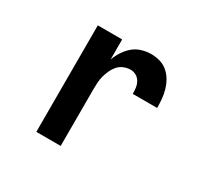

<svg xmlns="http://www.w3.org/2000/svg" viewBox="-119 -670 838 812"><g transform="rotate(30 300.0 -264.0)"><path d="M146 0V-520H265V-422Q273 -444 286 -464Q299 -484 316.5 -499Q334 -514 357 -521Q380 -528 403 -528Q425 -528 446 -522Q467 -516 483.5 -502Q500 -488 511 -469Q522 -450 528 -429Q534 -408 536 -386.5Q538 -365 538 -343H419Q419 -358 417 -372.5Q415 -387 408 -399.5Q401 -412 388.5 -419.5Q376 -427 361 -427Q344 -427 328 -420.5Q312 -414 301 -401.5Q290 -389 283 -374Q276 -359 271.5 -342.5Q267 -326 266 -309Q265 -292 265 -276V0Z"/></g></svg>

Font: Zed Sans Extended
Style: Bold
Weight: 700
Width: 7
Designer: Belleve Invis
Foundry: Belleve Invis
Version: Version 1.0.0; ttfautohint (v1.8.4)